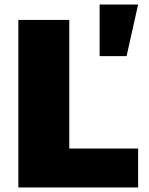

<svg xmlns="http://www.w3.org/2000/svg" viewBox="-20 -828 656 848"><path d="M420 -808H590L539 -580H420ZM61 -740H286V-172H590V0H61Z"/></svg>

Font: Encode Sans Normal
Style: Black
Weight: 900
Designer: Pablo Impallari, Andres Torresi
Foundry: Pablo Impallari, Andres Torresi
Version: Version 1.000; ttfautohint (v1.00) -l 8 -r 50 -G 200 -x 14 -